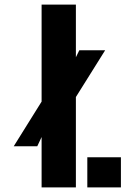

<svg xmlns="http://www.w3.org/2000/svg" viewBox="-20 -820 564 840"><path d="M162 0V-220.5L143 -180H40L162 -375.5V-800H312V-569.5L327 -600H440L312 -395.5V0ZM362 0V-132H509V0Z"/></svg>

Font: Big Shoulders Stencil Display Black
Style: Regular
Weight: 900
Designer: Patric King
Foundry: XO Type Co
Version: Version 1.000